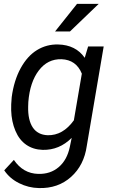

<svg xmlns="http://www.w3.org/2000/svg" viewBox="-20 -770 589 999"><path d="M2 0ZM41 -265.1Q52.7 -351.6 87.6 -415.3Q122.6 -479 172.6 -509.5Q222.7 -540 282.2 -538.6Q374 -536.6 420.9 -469.2L438.5 -528.3H519.5L431.6 -11.2Q417.5 89.8 349.6 150.6Q281.7 211.4 182.1 208.5Q128.4 207.5 79.3 183.1Q30.3 158.7 2 116.2L52.2 62Q100.1 132.8 178.7 134.8Q241.7 136.7 285.4 99.6Q329.1 62.5 343.3 -5.9L353 -52.7Q288.6 11.7 202.1 9.8Q152.8 8.3 116.5 -16.8Q80.1 -42 60.1 -89.6Q40 -137.2 38.1 -195.8Q37.1 -224.6 41 -265.1ZM126.5 -214.8Q125 -145 150.6 -106.7Q176.3 -68.4 228 -66.4Q307.1 -64.5 364.3 -144L405.8 -386.7Q376.5 -459 299.8 -461.9Q228 -463.9 181.9 -403.3Q135.7 -342.8 127.4 -239.7ZM380.9 -750H493.7L344.2 -606.4H266.6Z"/></svg>

Font: Roboto
Style: Italic
Weight: 400
Italic angle: -12°
Designer: Google
Version: Version 2.134; 2016; ttfautohint (v1.6)